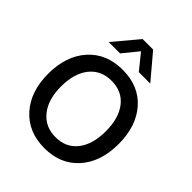

<svg xmlns="http://www.w3.org/2000/svg" viewBox="-281 -1181 1378 1378"><g transform="rotate(45 408.0 -491.5)"><path d="M149.4 -73.2Q51.8 -181.6 51.8 -362.3Q51.8 -543 148.9 -651.9Q246.1 -760.7 410.6 -760.7Q575.2 -760.7 670.9 -652.3Q766.6 -543.9 766.6 -362.8Q766.6 -181.6 669.9 -73.2Q573.2 35.2 410.2 35.2Q247.1 35.2 149.4 -73.2ZM242.2 -571.8Q181.6 -495.1 181.6 -362.8Q181.6 -230.5 243.7 -153.8Q305.7 -77.1 411.1 -77.1Q516.6 -77.1 576.7 -153.3Q636.7 -229.5 636.7 -362.8Q636.7 -496.1 576.7 -572.3Q516.6 -648.4 409.7 -648.4Q302.7 -648.4 242.2 -571.8ZM198.2 -830.1 355.5 -1017.6H461.9L620.1 -830.1H503.9L409.2 -947.3L313.5 -830.1Z"/></g></svg>

Font: GenEi M Gothic v2 Medium
Style: Regular
Weight: 500
Version: Version 2.0